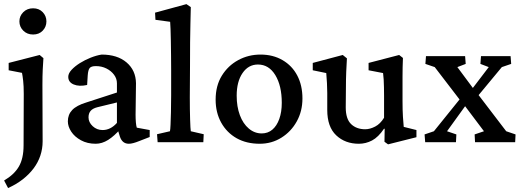

<svg xmlns="http://www.w3.org/2000/svg" viewBox="-27 -699 2566 944"><path d="M12.7 225.6 -6.8 188.5Q43 159.2 65.9 119.6Q88.9 80.1 88.9 15.6L89.8 -237.3Q89.8 -276.4 86.9 -301.8Q84 -327.1 81.1 -340.8L15.6 -353.5V-389.6L168 -428.7L186.5 -413.1Q184.6 -386.7 183.1 -356.9Q181.6 -327.1 181.6 -280.3L182.6 -3.9Q182.6 32.2 171.4 65.9Q160.2 99.6 138.2 128.9Q116.2 158.2 85 182.6Q53.7 207 12.7 225.6ZM135.7 -529.3Q106.4 -529.3 87.4 -548.3Q68.4 -567.4 68.4 -593.8Q68.4 -620.1 87.4 -639.2Q106.4 -658.2 135.7 -658.2Q165 -658.2 183.1 -639.2Q201.2 -620.1 201.2 -593.8Q201.2 -567.4 183.1 -548.3Q165 -529.3 135.7 -529.3Z M443.4 7.8Q402.3 7.8 371.1 -9.3Q339.8 -26.4 323.2 -51.8Q306.6 -77.1 306.6 -102.5Q306.6 -135.7 328.1 -158.2Q349.6 -180.7 397.5 -195.3L547.9 -244.1V-289.1Q547.9 -312.5 533.7 -331.5Q519.5 -350.6 496.1 -362.3Q472.7 -374 444.3 -374Q421.9 -374 414.1 -364.7Q406.2 -355.5 404.3 -328.1L401.4 -281.2Q362.3 -272.5 335.4 -283.7Q308.6 -294.9 308.6 -321.3Q308.6 -337.9 324.7 -355.5Q340.8 -373 365.7 -388.7Q390.6 -404.3 418.9 -415.5Q447.3 -426.8 472.7 -430.7Q549.8 -430.7 595.2 -392.1Q640.6 -353.5 641.6 -290L639.6 -134.8Q639.6 -114.3 641.1 -97.2Q642.6 -80.1 645.5 -71.3L709 -59.6V-25.4L656.2 -4.9Q641.6 1 628.9 4.4Q616.2 7.8 606.4 7.8Q574.2 7.8 562.5 -27.3L549.8 -68.4L566.4 -66.4Q535.2 -30.3 504.9 -11.2Q474.6 7.8 443.4 7.8ZM477.5 -59.6Q497.1 -59.6 514.6 -68.4Q532.2 -77.1 547.9 -94.7V-195.3L452.1 -171.9Q428.7 -166 418.5 -153.8Q408.2 -141.6 408.2 -122.1Q408.2 -97.7 428.7 -78.6Q449.2 -59.6 477.5 -59.6Z M748 0 745.1 -39.1 808.6 -53.7Q810.5 -62.5 811.5 -86.4Q812.5 -110.4 813.5 -147.5Q814.5 -184.6 814.5 -231.4V-354.5Q814.5 -389.6 814 -427.2Q813.5 -464.8 813 -498Q812.5 -531.2 811.5 -556.2Q810.5 -581.1 809.6 -591.8L737.3 -601.6L735.4 -636.7L889.6 -678.7L911.1 -664.1Q910.2 -623 909.2 -582.5Q908.2 -542 907.7 -492.7Q907.2 -443.4 907.2 -373L906.2 -220.7Q906.2 -159.2 907.7 -111.8Q909.2 -64.5 911.1 -53.7L974.6 -39.1L972.7 0Z M1250 7.8Q1184.6 7.8 1136.2 -19.5Q1087.9 -46.9 1060.5 -96.2Q1033.2 -145.5 1033.2 -209Q1033.2 -277.3 1063.5 -326.7Q1093.8 -376 1144 -403.3Q1194.3 -430.7 1253.9 -430.7Q1315.4 -430.7 1362.3 -403.3Q1409.2 -376 1434.6 -327.6Q1460 -279.3 1460 -214.8Q1460 -152.3 1432.1 -102.1Q1404.3 -51.8 1356.4 -22Q1308.6 7.8 1250 7.8ZM1259.8 -43Q1290 -43 1312 -61.5Q1334 -80.1 1346.2 -114.3Q1358.4 -148.4 1358.4 -193.4Q1358.4 -277.3 1326.7 -329.6Q1294.9 -381.8 1241.2 -381.8Q1194.3 -381.8 1165.5 -339.8Q1136.7 -297.9 1136.7 -228.5Q1136.7 -174.8 1152.3 -132.8Q1168 -90.8 1196.3 -66.9Q1224.6 -43 1259.8 -43Z M1958 -75.2 2020.5 -59.6V-24.4L1880.9 10.7L1863.3 -2L1864.3 -65.4L1861.3 -66.4Q1833 -24.4 1802.2 -8.3Q1771.5 7.8 1737.3 7.8Q1669.9 7.8 1626 -33.7Q1582 -75.2 1582 -158.2V-242.2Q1582 -265.6 1580.6 -290Q1579.1 -314.5 1577.1 -339.8L1510.7 -353.5V-389.6L1658.2 -428.7L1678.7 -412.1Q1676.8 -382.8 1675.3 -346.2Q1673.8 -309.6 1673.8 -270.5L1672.9 -170.9Q1672.9 -114.3 1699.2 -88.9Q1725.6 -63.5 1768.6 -63.5Q1792 -63.5 1817.4 -76.7Q1842.8 -89.8 1861.3 -120.1V-228.5Q1861.3 -250 1860.8 -270Q1860.4 -290 1859.4 -308.1Q1858.4 -326.2 1856.4 -339.8L1785.2 -353.5V-389.6L1935.5 -428.7L1954.1 -414.1Q1953.1 -389.6 1952.6 -368.2Q1952.1 -346.7 1952.1 -323.7Q1952.1 -300.8 1952.1 -273.4V-201.2Q1952.1 -157.2 1954.1 -125Q1956.1 -92.8 1958 -75.2Z M2505.9 0H2308.6L2306.6 -38.1L2352.5 -53.7L2259.8 -176.8L2232.4 -210L2110.4 -369.1L2064.5 -384.8L2067.4 -422.9H2259.8L2262.7 -384.8L2221.7 -369.1L2297.9 -266.6L2326.2 -231.4L2461.9 -53.7L2507.8 -38.1ZM2376 -369.1 2335 -384.8 2337.9 -422.9H2483.4L2486.3 -384.8L2440.4 -369.1L2326.2 -231.4L2259.8 -176.8L2170.9 -53.7L2216.8 -38.1L2214.8 0H2063.5L2060.5 -38.1L2106.4 -53.7L2232.4 -210L2297.9 -266.6Z"/></svg>

Font: Crimson Pro Medium
Style: Regular
Weight: 500
Designer: Jacques Le Bailly
Foundry: Baron von Fonthausen
Version: Version 1.003